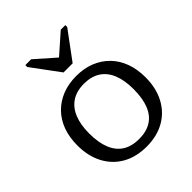

<svg xmlns="http://www.w3.org/2000/svg" viewBox="-219 -926 1073 1073"><g transform="rotate(-45 317.5 -390.0)"><path d="M282 -611H354L476 -776V-791H440L287 -656L357 -658L206 -791H160V-776ZM587 -268Q587 -183 553.5 -120Q520 -57 459.5 -23Q399 11 318 11Q236 11 175.5 -23Q115 -57 81.5 -120Q48 -183 48 -268Q48 -332 67 -383.5Q86 -435 122 -471.5Q158 -508 207.5 -527.5Q257 -547 318 -547Q379 -547 428 -527.5Q477 -508 513 -471.5Q549 -435 568 -383.5Q587 -332 587 -268ZM142 -268Q142 -196 162 -147Q182 -98 221 -73.5Q260 -49 318 -49Q376 -49 415 -73.5Q454 -98 473.5 -147Q493 -196 493 -268Q493 -338 473.5 -386.5Q454 -435 415 -460.5Q376 -486 318 -486Q260 -486 221 -460.5Q182 -435 162 -386.5Q142 -338 142 -268Z"/></g></svg>

Font: Roboto Serif
Style: Regular
Weight: 400
Designer: Greg Gazdowicz
Foundry: Commercial Type
Version: Version 1.008